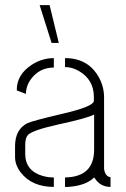

<svg xmlns="http://www.w3.org/2000/svg" viewBox="-20 -735 493 754"><path d="M135.7 -714.8H174.8L210.9 -566.4H182.6ZM39.1 -118.2V-163.1Q40 -226.6 86.9 -251Q104.5 -259.8 224.6 -288.1Q347.7 -316.4 348.6 -338.9V-354.5Q348.6 -421.9 290 -456.1Q262.7 -471.7 235.4 -471.7V-506.8Q326.2 -506.8 368.2 -431.6Q388.7 -394.5 388.7 -352.5V-72.3Q392.6 -42 414.1 -39.1V-1Q375 -1 353.5 -33.2Q351.6 -36.1 349.6 -38.1Q317.4 -5.9 248 -1Q241.2 -1 235.4 -1V-38.1Q348.6 -40 349.6 -145.5V-285.2Q322.3 -270.5 204.1 -245.1Q108.4 -223.6 89.8 -205.1Q79.1 -193.4 79.1 -167V-128.9Q80.1 -63.5 148.4 -43.9Q168.9 -38.1 191.4 -38.1V-1Q105.5 -1 61.5 -57.6Q39.1 -86.9 39.1 -118.2ZM45.9 -379.9Q44.9 -441.4 104.5 -480.5Q145.5 -506.8 191.4 -506.8V-469.7Q136.7 -469.7 103.5 -426.8Q82 -399.4 82 -366.2Z"/></svg>

Font: Post No Bills Colombo Light
Style: Regular
Weight: 300
Designer: Kosala Senevirathne, Siva Puranthara, Lasantha Premarathna, Tharique Azeez
Foundry: Mooniak
Version: Version 1.220 ; ttfautohint (v1.6)